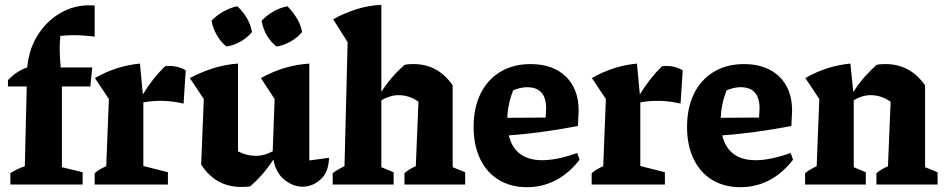

<svg xmlns="http://www.w3.org/2000/svg" viewBox="-20 -766 3923 797"><path d="M13 -407V-433Q48 -471 93 -486Q100 -562 136.5 -620Q173 -678 229 -711Q285 -744 351 -744Q361 -744 373 -743V-614Q350 -617 327.5 -618.5Q305 -620 282 -620Q269 -620 256.5 -619Q244 -618 231 -617Q224 -570 232 -486H363L355 -407H237V-72L323 -51V0H23V-47Q48 -64 83 -76L91 -407Z M373 0V-47Q383 -56 395 -63Q407 -70 421 -76L432 -355L374 -442Q463 -493 561 -502L573 -374Q613 -440 665 -491Q712 -497 751 -474L742 -336Q657 -356 575 -341V-77L677 -51V0Z M815 -83 826 -355 768 -442Q871 -496 968 -502V-138Q1004 -119 1042 -119Q1077 -119 1112 -138L1120 -355L1063 -442Q1161 -496 1264 -502V-100L1346 -111Q1344 -51 1310.5 -21Q1277 9 1236 9Q1197 9 1161 -19.5Q1125 -48 1115 -104Q1073 -39 1018 8Q1008 9 999 9.5Q990 10 981 10Q875 10 815 -83ZM965 -740Q989 -718 1005 -690.5Q1021 -663 1026 -633Q1007 -610 978.5 -593.5Q950 -577 920 -573Q897 -591 880.5 -619.5Q864 -648 858 -680Q879 -702 907 -718Q935 -734 965 -740ZM1173 -740Q1195 -718 1212 -690.5Q1229 -663 1234 -633Q1215 -610 1186 -593.5Q1157 -577 1128 -573Q1104 -591 1087.5 -619.5Q1071 -648 1066 -680Q1087 -702 1114.5 -718Q1142 -734 1173 -740Z M1361 0V-47Q1371 -55 1383 -62Q1395 -69 1410 -76L1423 -591L1363 -686Q1408 -711 1457.5 -727Q1507 -743 1563 -746V-385Q1605 -450 1660 -497Q1670 -499 1679 -499.5Q1688 -500 1697 -500Q1798 -500 1859 -412V-72L1911 -51V0H1659V-47Q1677 -64 1706 -76L1717 -344Q1678 -371 1635 -371Q1600 -371 1563 -350V-72L1614 -51V0Z M2167 11Q2100 11 2050 -19.5Q2000 -50 1973 -106.5Q1946 -163 1946 -239Q1946 -318 1974.5 -376.5Q2003 -435 2056.5 -467.5Q2110 -500 2182 -500Q2275 -500 2328.5 -448.5Q2382 -397 2382 -307L2379 -243Q2294 -227 2226.5 -218Q2159 -209 2092 -204Q2117 -101 2231 -101Q2292 -101 2376 -131L2386 -103Q2297 11 2167 11ZM2110 -391Q2088 -335 2086 -277L2245 -278L2247 -316Q2247 -404 2168 -404Q2141 -404 2110 -391Z M2436 0V-47Q2446 -56 2458 -63Q2470 -70 2484 -76L2495 -355L2437 -442Q2526 -493 2624 -502L2636 -374Q2676 -440 2728 -491Q2775 -497 2814 -474L2805 -336Q2720 -356 2638 -341V-77L2740 -51V0Z M3053 11Q2986 11 2936 -19.5Q2886 -50 2859 -106.5Q2832 -163 2832 -239Q2832 -318 2860.5 -376.5Q2889 -435 2942.5 -467.5Q2996 -500 3068 -500Q3161 -500 3214.5 -448.5Q3268 -397 3268 -307L3265 -243Q3180 -227 3112.5 -218Q3045 -209 2978 -204Q3003 -101 3117 -101Q3178 -101 3262 -131L3272 -103Q3183 11 3053 11ZM2996 -391Q2974 -335 2972 -277L3131 -278L3133 -316Q3133 -404 3054 -404Q3027 -404 2996 -391Z M3322 0V-47Q3331 -55 3343 -62Q3355 -69 3370 -76L3381 -355L3323 -442Q3412 -493 3510 -502L3522 -384Q3543 -417 3567.5 -445Q3592 -473 3619 -497Q3629 -499 3638.5 -499.5Q3648 -500 3656 -500Q3758 -500 3820 -412V-72L3872 -51V0H3618V-47Q3638 -64 3666 -76L3677 -344Q3637 -371 3595 -371Q3559 -371 3524 -350V-72L3574 -51V0Z"/></svg>

Font: Piazzolla
Style: Bold
Weight: 700
Designer: Juan Pablo del Peral
Foundry: Huerta Tipografica
Version: Version 1.330